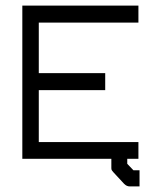

<svg xmlns="http://www.w3.org/2000/svg" viewBox="-20 -618 580 688"><path d="M60 -598H476V-537H119V-356H357V-295H119V-109H476V-49H436V-31L458 -8H480V50H445Q434 50 425 41L387 0L382 -6Q379 -9 379 -15V-49H60Z"/></svg>

Font: IBM 3270
Style: Regular
Weight: 400
Monospace: yes
Version: Version 2.3.1